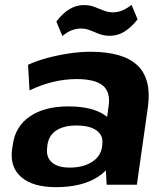

<svg xmlns="http://www.w3.org/2000/svg" viewBox="-20 -764 687 794"><path d="M411 -194 429 -324Q438 -383 405.5 -410Q373 -437 296 -437Q248 -437 198.5 -425Q149 -413 102 -390L96 -496Q130 -512 174.5 -524Q219 -536 265.5 -543Q312 -550 353 -550Q489 -550 548 -494Q607 -438 592 -324L546 0H421ZM211 10Q116 10 68 -31.5Q20 -73 30 -147L33 -166Q43 -241 103.5 -282.5Q164 -324 263 -324Q366 -324 419.5 -283.5Q473 -243 463 -169L460 -149Q450 -74 384 -32Q318 10 211 10ZM268 -71Q324 -71 360 -94Q396 -117 402 -156L403 -167Q408 -203 380 -224Q352 -245 296 -245Q245 -245 213.5 -225Q182 -205 176 -164L175 -153Q170 -114 194.5 -92.5Q219 -71 268 -71ZM213 -675Q239 -709 267 -726Q295 -743 327 -743Q351 -743 370.5 -735.5Q390 -728 408.5 -720.5Q427 -713 448 -713Q466 -713 485 -720.5Q504 -728 524 -744L549 -684Q523 -651 495 -633.5Q467 -616 434 -616Q410 -616 390.5 -623.5Q371 -631 353 -638.5Q335 -646 314 -646Q295 -646 276 -638.5Q257 -631 238 -615Z"/></svg>

Font: Pathway Extreme 28pt
Style: Bold Italic
Weight: 700
Italic angle: -8°
Designer: Eduardo Rodriguez Tunni
Foundry: Eduardo Rodriguez Tunni
Version: Version 1.001;gftools[0.9.26]